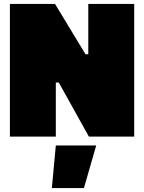

<svg xmlns="http://www.w3.org/2000/svg" viewBox="-20 -690 728 970"><path d="M30 -670H258L412 -416H426V-670H658V0H429L277 -273H262V0H30ZM262 45H466L404 260H242Z"/></svg>

Font: Cairo Black
Style: Regular
Weight: 900
Designer: Mohamed Gaber, Accademia di Belle Arti di Urbino and others
Foundry: Kief Type Foundry, Accademia di Belle Arti di Urbino and others
Version: Version 3.011